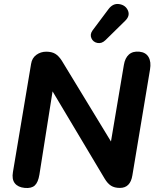

<svg xmlns="http://www.w3.org/2000/svg" viewBox="-20 -939 790 968"><path d="M45.3 -72 136.7 -616.8Q141.3 -646.5 163.3 -662.5Q185.3 -678.4 213.2 -678.4Q240.8 -678.4 258.4 -667.9Q275.9 -657.4 291.6 -633.1L560.3 -191.4H533.7L604.5 -611.4Q610.1 -646.3 629.8 -664Q649.4 -681.6 682.5 -678.4Q715.4 -675.2 729.2 -651Q742.9 -626.7 736.3 -588.4L647.4 -54.8Q637.2 8.4 584.6 8.4Q557.3 8.4 539.8 -2.7Q522.2 -13.8 507.4 -38.7L224 -513.6H250.6L178.7 -58.6Q172.3 -19.7 155.5 -4.1Q138.6 11.6 104.7 8.4Q70.8 5.2 54.8 -15Q38.7 -35.3 45.3 -72ZM446.8 -785.9 526.7 -892.6Q549.5 -923.3 581.2 -918.3Q612.8 -913.4 624.9 -886.3Q636.9 -859.1 610.8 -833.9L511.5 -736.4Q492.5 -718 470.8 -722.5Q449.2 -727 440.8 -746.4Q432.3 -765.9 446.8 -785.9Z"/></svg>

Font: SN Pro Thin
Style: Italic
Weight: 200
Italic angle: -9°
Designer: Tobias Whetton
Foundry: Supernotes
Version: Version 1.003;Glyphs 3.3 (3324)